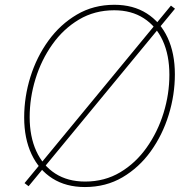

<svg xmlns="http://www.w3.org/2000/svg" viewBox="-20 -754 787 787"><path d="M328.1 12.7Q250.5 12.7 194.8 -22.7Q139.2 -58.1 109.1 -122.3Q79.1 -186.5 79.1 -272.5Q79.1 -356.9 104.7 -439Q130.4 -521 178.7 -587.6Q227.1 -654.3 295.2 -694.3Q363.3 -734.4 448.7 -734.4Q525.9 -734.4 581.5 -699Q637.2 -663.6 667 -599.6Q696.8 -535.6 696.8 -449.2Q696.8 -365.2 671.4 -283Q646 -200.7 598.1 -134Q550.3 -67.4 482.2 -27.3Q414.1 12.7 328.1 12.7ZM329.1 -9.8Q409.2 -9.8 472.9 -47.9Q536.6 -85.9 581.5 -149.7Q626.5 -213.4 650.4 -290.8Q674.3 -368.2 674.3 -447.3Q674.3 -527.8 647.2 -587.2Q620.1 -646.5 569.3 -679.2Q518.6 -711.9 448.2 -711.9Q367.7 -711.9 303.7 -673.8Q239.7 -635.7 194.6 -572Q149.4 -508.3 125.5 -430.7Q101.6 -353 101.6 -273.9Q101.6 -194.3 128.7 -134.8Q155.8 -75.2 206.8 -42.5Q257.8 -9.8 329.1 -9.8ZM97.2 9.3 80.6 -3.4 680.7 -731 697.3 -718.3Z"/></svg>

Font: Inter Thin
Style: Italic
Weight: 250
Italic angle: -9.3988°
Designer: Rasmus Andersson
Foundry: rsms
Version: Version 4.001;git-66647c0bb